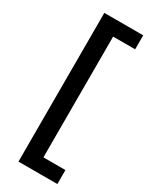

<svg xmlns="http://www.w3.org/2000/svg" viewBox="-223 -765 776 975"><g transform="rotate(30 165.0 -278.0)"><path d="M77 158V-714H305V-632H176V76H305V158Z"/></g></svg>

Font: Noto Sans Adlam Medium
Style: Regular
Weight: 500
Version: Version 3.001